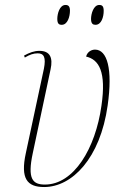

<svg xmlns="http://www.w3.org/2000/svg" viewBox="-20 -744 497 774"><path d="M365 -644C389 -644 398 -676 398 -700C398 -719 392 -724 380 -724C357 -724 347 -688 347 -668C347 -648 355 -644 365 -644ZM229 -644C252 -644 262 -676 262 -701C262 -719 255 -724 244 -724C220 -724 211 -688 211 -668C211 -648 218 -644 229 -644ZM158 10C270 10 384 -105 414 -319C435 -467 412 -544 363 -544C352 -544 333 -538 327 -516C379 -504 409 -455 389 -318C365 -146 278 0 161 0C111 0 90 -23 112 -126L184 -465C194 -511 182 -539 139 -539C118 -539 99 -532 77 -520L80 -512C100 -524 115 -529 132 -529C157 -529 166 -513 157 -467L84 -126C62 -24 89 10 158 10Z"/></svg>

Font: Noto Serif Display Condensed Thin
Style: Italic
Weight: 100
Width: 3
Italic angle: -12°
Designer: Monotype Design Team
Foundry: Monotype Imaging Inc.
Version: Version 2.009